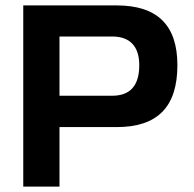

<svg xmlns="http://www.w3.org/2000/svg" viewBox="-20 -690 718 710"><path d="M411 -670H66V0H200V-220H411C562 -220 636 -294 636 -449C636 -597 562 -670 411 -670ZM200 -336V-555H395C460 -555 495 -519 495 -449C495 -372 460 -336 395 -336Z"/></svg>

Font: LT Wave Alt Bold
Style: Regular
Weight: 700
Designer: Daniel Lyons
Version: Version 2.5 (Glyphs App)